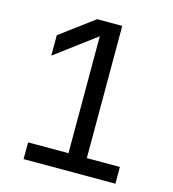

<svg xmlns="http://www.w3.org/2000/svg" viewBox="-109 -820 817 909"><g transform="rotate(15 300.0 -365.0)"><path d="M90 0V-82H288V-655L90 -507V-607L255 -730H378V-82H540V0Z"/></g></svg>

Font: Liga JetBrainsMono Nerd Font
Style: Regular
Weight: 400
Designer: Philipp Nurullin, Konstantin Bulenkov
Foundry: JetBrains
Version: Version 2.225; ttfautohint (v1.8.3)